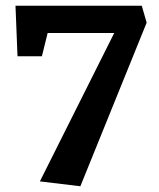

<svg xmlns="http://www.w3.org/2000/svg" viewBox="-20 -635 553 669"><path d="M260 14 119 -3 378 -520H146L126 -439H41L34 -615H474L491 -556Z"/></svg>

Font: Manuale ExtraBold
Style: Regular
Weight: 800
Version: Version 1.002